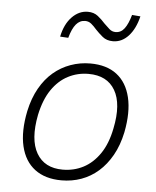

<svg xmlns="http://www.w3.org/2000/svg" viewBox="-52 -767 667 820"><g transform="rotate(5 281.0 -357.0)"><path d="M242 8Q172 8 127.5 -25.5Q83 -59 68 -122.5Q53 -186 71 -274Q83 -330 107 -372.5Q131 -415 164 -443Q197 -471 237.5 -485.5Q278 -500 322 -500Q392 -500 435.5 -466.5Q479 -433 494 -370Q509 -307 492 -220Q480 -163 456 -120.5Q432 -78 399.5 -49.5Q367 -21 327 -6.5Q287 8 242 8ZM243 -38Q291 -38 331.5 -59Q372 -80 401.5 -123Q431 -166 444 -232Q466 -338 432 -396.5Q398 -455 318 -455Q271 -455 230.5 -434Q190 -413 161 -370.5Q132 -328 118 -262Q97 -155 131 -96.5Q165 -38 243 -38ZM218 -601 183 -603Q194 -657 224 -688Q254 -719 292 -719Q318 -719 335.5 -705Q353 -691 367 -675Q379 -663 390.5 -653Q402 -643 417 -643Q440 -643 455 -663Q470 -683 481 -722L517 -719Q504 -665 475.5 -634Q447 -603 409 -603Q382 -603 364.5 -617.5Q347 -632 333 -647Q322 -660 310.5 -669.5Q299 -679 284 -679Q261 -679 245 -660Q229 -641 218 -601Z"/></g></svg>

Font: Nunito Sans 7pt SemiCondensed ExtraLight
Style: Italic
Weight: 250
Width: 4
Italic angle: -9°
Designer: Vernon Adams
Foundry: Vernon Adams
Version: Version 3.101;gftools[0.9.27]